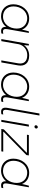

<svg xmlns="http://www.w3.org/2000/svg" viewBox="1411 -2171 765 3627"><g transform="rotate(90 1793.5 -357.5)"><path d="M563 4C581 4 594 2 612 -2L618 -38C602 -33 589 -32 571 -32C527 -32 523 -68 532 -121L602 -520H572C559 -477 549 -433 540 -390C508 -472 432 -526 329 -526C162 -526 61 -379 61 -226C61 -93 150 5 287 5C370 5 441 -32 489 -93C483 -29 512 4 563 4ZM328 -489C430 -489 520 -420 520 -293C520 -157 435 -32 293 -32C176 -32 101 -112 101 -230C101 -362 187 -489 328 -489Z M718 0H757L816 -333C840 -428 923 -490 1021 -490C1139 -490 1196 -426 1176 -316L1121 0H1159L1215 -316C1237 -440 1175 -526 1031 -526C950 -526 880 -492 831 -428C836 -465 840 -497 839 -520H810Z M1852 4C1870 4 1883 2 1901 -2L1907 -38C1891 -33 1878 -32 1860 -32C1816 -32 1812 -68 1821 -121L1891 -520H1861C1848 -477 1838 -433 1829 -390C1797 -472 1721 -526 1618 -526C1451 -526 1350 -379 1350 -226C1350 -93 1439 5 1576 5C1659 5 1730 -32 1778 -93C1772 -29 1801 4 1852 4ZM1617 -489C1719 -489 1809 -420 1809 -293C1809 -157 1724 -32 1582 -32C1465 -32 1390 -112 1390 -230C1390 -362 1476 -489 1617 -489Z M2087 4C2106 4 2117 2 2137 -2L2143 -37C2125 -33 2113 -31 2097 -31C2057 -31 2048 -62 2057 -116L2162 -720H2124L2018 -114C2004 -33 2034 4 2087 4Z M2244 0H2282L2372 -520H2334ZM2374 -626C2391 -626 2408 -640 2408 -660C2408 -675 2397 -689 2381 -689C2362 -689 2346 -672 2346 -653C2346 -638 2357 -626 2374 -626Z M2416 0H2839L2845 -36H2469L2470 -44L2909 -474L2916 -520H2531L2525 -484H2864L2862 -476L2424 -47Z M3479 4C3497 4 3510 2 3528 -2L3534 -38C3518 -33 3505 -32 3487 -32C3443 -32 3439 -68 3448 -121L3518 -520H3488C3475 -477 3465 -433 3456 -390C3424 -472 3348 -526 3245 -526C3078 -526 2977 -379 2977 -226C2977 -93 3066 5 3203 5C3286 5 3357 -32 3405 -93C3399 -29 3428 4 3479 4ZM3244 -489C3346 -489 3436 -420 3436 -293C3436 -157 3351 -32 3209 -32C3092 -32 3017 -112 3017 -230C3017 -362 3103 -489 3244 -489Z"/></g></svg>

Font: Fixel Display 20240404 ExLight
Style: Italic
Weight: 200
Italic angle: -10°
Designer: AlfaBravo + MacPaw
Foundry: Kyrylo Tkachov, Marchela Mozhyna, Serhii Makarenko, Maria Weinstein, Zakhar Kryvoshyya
Version: Version 1.211;Glyphs 3.2 (3225)